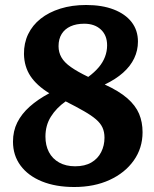

<svg xmlns="http://www.w3.org/2000/svg" viewBox="-20 -735 616 769"><path d="M32 -167.5Q32 -210 49.2 -244.5Q66.5 -279 99 -308Q131.5 -337 177.5 -361.5Q127 -392.5 102 -430.2Q77 -468 76 -518.5Q75.5 -562 92.7 -598Q110 -634 142.7 -660Q175.5 -686 221.8 -700.5Q268 -715 325 -715Q389 -715 435.5 -697Q482 -679 507.3 -646.3Q532.5 -613.5 532.5 -568.5Q532.5 -533 517.5 -501.5Q502.5 -470 473 -443.8Q443.5 -417.5 399.5 -396.5Q456.5 -370.5 489.8 -341.5Q523 -312.5 537 -279.3Q551 -246 551 -205.5Q551 -142 515.8 -92.3Q480.5 -42.5 419 -14.3Q357.5 14 277.5 14Q203 14 147.7 -8.5Q92.5 -31 62.2 -72Q32 -113 32 -167.5ZM243 -329Q205.5 -302.5 183.8 -267.7Q162 -233 162 -188Q162 -152.5 176 -125.8Q190 -99 217 -84Q244 -69 281 -69Q320 -69 346 -84.3Q372 -99.5 385.2 -125.8Q398.5 -152 398.5 -183.5Q398.5 -206.5 390.5 -224Q382.5 -241.5 364.5 -257Q346.5 -272.5 316.5 -289.7Q286.5 -307 243 -329ZM214.5 -550Q214.5 -525.5 226 -505.3Q237.5 -485 263.8 -466.5Q290 -448 333.5 -427Q358.5 -445.5 375.3 -465.3Q392 -485 400.5 -507.3Q409 -529.5 409 -553.5Q409 -593.5 384 -616.7Q359 -640 317.5 -640Q285.5 -640 262.5 -629.5Q239.5 -619 227 -599Q214.5 -579 214.5 -550Z"/></svg>

Font: Literata
Style: Italic
Weight: 400
Italic angle: -2°
Designer: Latin by Veronika Burian and Jose Scaglione. Greek by Irene Vlachou. Cyrillic by Vera Evstafieva
Foundry: TypeTogether
Version: Version 3.103;gftools[0.9.29]